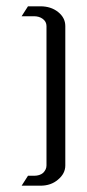

<svg xmlns="http://www.w3.org/2000/svg" viewBox="-20 -489 273 603"><path d="M47.9 94.2 67.9 63H86.9Q104.5 63 115.2 54.2Q126 43.5 126 30.8V-407.2Q126 -420.9 114.3 -429.7Q103 -438 86.9 -438H47.9L67.9 -469.2H106.9Q140.1 -469.2 162.6 -451.2Q185.1 -433.1 185.1 -407.2V30.8Q185.1 56.2 162.1 75.2Q140.1 94.2 106.9 94.2Z"/></svg>

Font: Hhenum
Style: Regular
Weight: 400
Designer: T. Christopher White
Version: Version 1.0